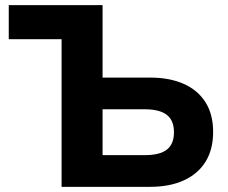

<svg xmlns="http://www.w3.org/2000/svg" viewBox="-20 -725 886 745"><path d="M219 0V-573H14V-705H378V-424H562Q638 -424 693 -399.5Q748 -375 777.5 -328Q807 -281 807 -213Q807 -145 777.5 -97.5Q748 -50 693 -25Q638 0 562 0ZM378 -123H541Q600 -123 627.5 -144.5Q655 -166 655 -212Q655 -258 627 -279.5Q599 -301 541 -301H378Z"/></svg>

Font: Nunito Sans 10pt ExtraBold
Style: Regular
Weight: 800
Designer: Vernon Adams
Foundry: Vernon Adams
Version: Version 3.101;gftools[0.9.27]